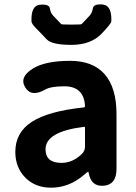

<svg xmlns="http://www.w3.org/2000/svg" viewBox="-20 -856 631 890"><path d="M217 14Q143 14 97 -33Q51 -80 51 -152Q51 -242 128 -291.5Q205 -341 368 -358Q374 -359 374 -365Q369 -456 278 -456Q216 -456 190 -441Q125 -404 97 -451Q68 -498 132 -538Q190 -574 305 -574Q411 -574 465.5 -511.5Q520 -449 520 -327V-73Q520 0 461 5Q402 10 391 -55Q390 -60 388 -60Q386 -60 369 -45Q300 14 217 14ZM265 -101Q317 -101 359 -142Q374 -156 374 -177V-264Q374 -269 369 -268Q191 -246 191 -164Q191 -101 265 -101ZM196 -674Q171 -701 145 -727Q126 -747 126 -757Q123 -830 165 -834Q208 -838 211 -817.5Q214 -797 226 -784Q238 -771 264 -744Q266 -742 311 -742Q356 -742 358 -744Q384 -771 395.5 -783.5Q407 -796 410.5 -817.5Q414 -839 457 -835Q499 -830 496 -757Q496 -747 452 -701Q402 -648 311 -648Q220 -648 196 -674Z"/></svg>

Font: Resource Han Rounded KR
Style: Bold
Weight: 700
Designer: Cyano Hao (round all glyphs); Ryoko NISHIZUKA 西塚涼子 (kana, bopomofo & ideographs); Paul D. Hunt (Latin, Greek & Cyrillic)
Foundry: Cyano Hao
Version: 0.990